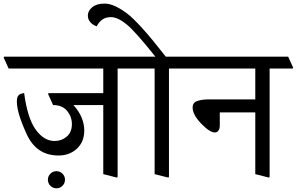

<svg xmlns="http://www.w3.org/2000/svg" viewBox="-47 -958 1618 1046"><path d="M593.8 -584.5V5.9L589.4 9.3L515.6 -9.3V-385.7H353Q383.3 -352.5 397.7 -317.1Q412.1 -281.7 412.1 -247.1Q412.1 -185.5 372.1 -148.2Q332 -110.8 271.5 -110.8Q151.9 -110.8 98.6 -226.6Q45.4 -342.3 44.9 -403.3Q44.4 -428.2 53.7 -438.5Q63 -448.7 84.5 -450.7Q102.5 -314.9 147.2 -252.4Q191.9 -189.9 250.5 -189.9Q288.6 -189.9 316.7 -213.9Q344.7 -237.8 344.7 -282.2Q344.7 -322.3 318.4 -354Q292 -385.7 242.2 -385.7L214.8 -446.3L217.8 -450.7H515.6V-584.5H0L-27.3 -645L-24.4 -649.4H694.8L722.2 -588.9L719.2 -584.5ZM213.9 21Q213.9 2 227.5 -11.7Q241.2 -25.4 260.7 -25.4Q279.8 -25.4 293.5 -11.7Q307.1 2 307.1 21Q307.1 40.5 293.5 54.2Q279.8 67.9 260.7 67.9Q241.2 67.9 227.5 54.2Q213.9 40.5 213.9 21Z M873.5 -584.5V5.9L869.1 9.3L795.4 -9.3V-584.5H694.8L667.5 -645L670.4 -649.4H799.3Q691.4 -785.2 643.1 -825Q594.7 -864.7 556.6 -864.7Q529.8 -864.7 511 -851.8Q492.2 -838.9 480 -814.5Q459 -821.3 445.3 -836.9Q431.6 -852.5 431.6 -873Q431.6 -898.9 455.6 -918.7Q479.5 -938.5 522.9 -938.5Q572.3 -938.5 641.8 -887.2Q711.4 -835.9 856 -649.4H974.6L1002 -588.9L999 -584.5Z M1421.9 -584.5V5.9L1417.5 9.3L1343.8 -9.3V-345.7H1150.4V-274.9Q1150.4 -254.4 1142.1 -245.4Q1133.8 -236.3 1123.5 -236.3Q1095.7 -236.3 1049.1 -284.7Q1002.4 -333 1002.4 -372.6Q1002.4 -399.4 1028.3 -408Q1054.2 -416.5 1090.8 -416.5H1343.8V-584.5H975.6L948.2 -645L951.2 -649.4H1522.9L1550.3 -588.9L1547.4 -584.5Z"/></svg>

Font: Sitara
Style: Regular
Weight: 400
Designer: Neelakash Kshetrimayum
Foundry: Neelakash Kshetrimayum
Version: Version 1.000;PS Version 1.000;PS 1.0;hotconv 1.;hotconv 1.0